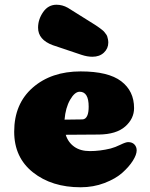

<svg xmlns="http://www.w3.org/2000/svg" viewBox="-20 -786 635 812"><path d="M321 6Q199 6 119.5 -57Q40 -120 40 -229Q40 -347 118.5 -415.5Q197 -484 321 -484Q438 -484 492.5 -442.5Q547 -401 547 -329Q547 -284 509.5 -251Q472 -218 399 -217L258 -216Q268 -184 294 -165.5Q320 -147 360 -147Q403 -147 448 -158Q467 -163 489.5 -174Q512 -185 522 -185Q539 -185 548.5 -175Q558 -165 558 -150Q558 -132 542 -106.5Q526 -81 497.5 -55.5Q469 -30 422 -12Q375 6 321 6ZM253 -280Q322 -281 328 -281Q343 -281 350 -299Q355 -312 355 -335Q355 -398 317 -398Q296 -398 276.5 -364Q257 -330 253 -280ZM267 -753 382 -681Q384 -680 392.5 -674Q401 -668 403 -666.5Q405 -665 412 -659.5Q419 -654 421 -651Q423 -648 427.5 -642.5Q432 -637 433.5 -632Q435 -627 436.5 -620Q438 -613 438 -606Q438 -581 419.5 -563.5Q401 -546 371 -546Q349 -546 325 -554L203 -595Q141 -618 141 -669Q141 -704 162.5 -735Q184 -766 219 -766Q244 -766 267 -753Z"/></svg>

Font: Coiny 2.0
Style: Regular
Weight: 400
Version: Version 1.001 July 11, 2018